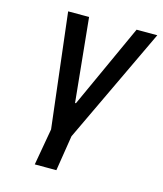

<svg xmlns="http://www.w3.org/2000/svg" viewBox="-106 -579 729 859"><g transform="rotate(15 258.0 -150.0)"><path d="M136 200 166 30 103 -500H200L239 -112H243L420 -500H516L262 36L236 200Z"/></g></svg>

Font: Cuprum Medium
Style: Italic
Weight: 500
Italic angle: -10°
Version: Version 3.000